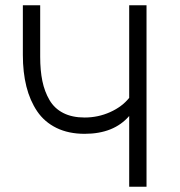

<svg xmlns="http://www.w3.org/2000/svg" viewBox="-20 -710 686 730"><path d="M471.2 0V-269Q412.6 -201.2 301.8 -201.2Q240.7 -201.2 194.8 -223.6Q148.9 -246.1 121.3 -286.9Q93.8 -327.6 80.3 -381.3Q66.9 -435.1 66.9 -501V-689.9H132.8V-494.1Q132.8 -441.9 141.1 -401.9Q149.4 -361.8 168.2 -329.6Q187 -297.4 220.7 -280.3Q254.4 -263.2 301.8 -263.2Q353 -263.2 398.7 -283.7Q444.3 -304.2 471.2 -337.9V-689.9H537.1V0Z"/></svg>

Font: HK Grotesk Light
Style: Regular
Weight: 300
Designer: Alfredo Marco Pradil and Stefan Peev
Foundry: Hanken Design Co.
Version: Version 1.045;PS 001.045;hotconv 1.0.88;makeotf.lib2.5.64775